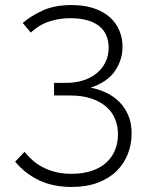

<svg xmlns="http://www.w3.org/2000/svg" viewBox="-20 -730 594 760"><path d="M263 10Q191 10 135.5 -16Q80 -42 40 -90L77 -129Q91 -112 108 -96.5Q125 -81 147.5 -69Q170 -57 198.5 -49.5Q227 -42 263 -42Q309 -42 344 -54Q379 -66 401.5 -87Q424 -108 435.5 -136.5Q447 -165 447 -199Q447 -231 435.5 -259Q424 -287 400.5 -307.5Q377 -328 341.5 -340Q306 -352 257 -352H194V-402H244Q278 -402 308.5 -411.5Q339 -421 361.5 -439Q384 -457 397 -483Q410 -509 410 -541Q410 -598 371 -628Q332 -658 257 -658Q217 -658 176.5 -645.5Q136 -633 102 -601L70 -639Q99 -665 147 -687.5Q195 -710 263 -710Q314 -710 352 -697Q390 -684 415 -661.5Q440 -639 452.5 -609Q465 -579 465 -545Q465 -493 435 -449Q405 -405 339 -383Q371 -377 400.5 -363Q430 -349 452.5 -326.5Q475 -304 488 -273Q501 -242 501 -202Q501 -159 486 -120.5Q471 -82 441.5 -53Q412 -24 367.5 -7Q323 10 263 10Z"/></svg>

Font: Tilda Sans Light
Style: Regular
Weight: 300
Designer: ParaType Ltd
Foundry: ParaType Ltd
Version: Version 1.009